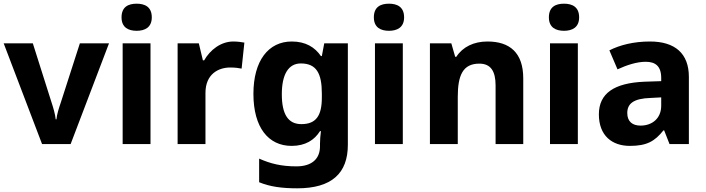

<svg xmlns="http://www.w3.org/2000/svg" viewBox="-20 -781 3826 1041"><path d="M208 0H363L571 -546H413L309 -223C301 -200 288 -160 286 -134H282C280 -160 267 -203 260 -224L158 -546H0Z M721 -761C676 -761 639 -744 639 -687C639 -632 676 -614 721 -614C765 -614 803 -632 803 -687C803 -744 765 -761 721 -761ZM796 -546H645V0H796Z M1245 -556C1177 -556 1119 -510 1087 -454H1080L1058 -546H943V0H1094V-277C1094 -381 1166 -415 1228 -415C1256 -415 1275 -412 1290 -409L1305 -550C1291 -553 1265 -556 1245 -556Z M1562 -556C1436 -556 1354 -453 1354 -272C1354 -90 1435 10 1561 10C1636 10 1685 -22 1715 -70H1720C1717 -49 1715 -19 1715 -3V12C1715 81 1670 121 1587 121C1504 121 1446 106 1385 79V207C1443 231 1507 240 1592 240C1778 240 1866 159 1866 4V-546H1738L1725 -477H1720C1687 -525 1637 -556 1562 -556ZM1611 -437C1695 -437 1725 -384 1725 -274V-252C1725 -154 1694 -108 1614 -108C1543 -108 1508 -160 1508 -270C1508 -378 1544 -437 1611 -437Z M2089 -761C2044 -761 2007 -744 2007 -687C2007 -632 2044 -614 2089 -614C2133 -614 2171 -632 2171 -687C2171 -744 2133 -761 2089 -761ZM2164 -546H2013V0H2164Z M2623 -556C2549 -556 2489 -527 2454 -473H2448L2427 -546H2311V0H2462V-256C2462 -372 2489 -436 2579 -436C2640 -436 2667 -396 2667 -318V0H2817V-356C2817 -496 2743 -556 2623 -556Z M3038 -761C2993 -761 2956 -744 2956 -687C2956 -632 2993 -614 3038 -614C3082 -614 3120 -632 3120 -687C3120 -744 3082 -761 3038 -761ZM3113 -546H2962V0H3113Z M3504 -556C3416 -556 3341 -537 3284 -508L3328 -405C3378 -428 3432 -446 3481 -446C3533 -446 3565 -423 3565 -358V-341L3474 -338C3310 -331 3227 -275 3227 -161C3227 -45 3299 10 3395 10C3487 10 3530 -15 3577 -74H3581L3610 0H3715V-364C3715 -491 3640 -556 3504 -556ZM3508 -250 3565 -253V-208C3565 -139 3516 -100 3453 -100C3410 -100 3381 -121 3381 -168C3381 -218 3413 -247 3508 -250Z"/></svg>

Font: Noto Sans Canadian Aboriginal
Style: Bold
Weight: 700
Designer: Monotype Design Team, Typotheque's Kevin King
Foundry: Monotype Imaging Inc.
Version: Version 2.004